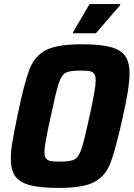

<svg xmlns="http://www.w3.org/2000/svg" viewBox="-20 -913 655 941"><path d="M33 -135Q33 -170 40.5 -216Q48 -262 66 -348Q99 -508 124.5 -573.5Q150 -639 205.5 -667.5Q261 -696 382 -696Q472 -696 522 -682.5Q572 -669 593.5 -638.5Q615 -608 615 -552Q615 -486 582 -340Q546 -177 521 -113Q496 -49 441.5 -20.5Q387 8 267 8Q177 8 126.5 -5.5Q76 -19 54.5 -49.5Q33 -80 33 -135ZM419 -344Q435 -417 442 -457.5Q449 -498 449 -520Q449 -542 441 -552Q433 -562 418 -564.5Q403 -567 371 -567Q321 -567 301 -556Q281 -545 267.5 -503.5Q254 -462 229 -344Q211 -261 204.5 -224.5Q198 -188 198 -167Q198 -146 206 -136Q214 -126 229 -123.5Q244 -121 276 -121Q326 -121 346 -132Q366 -143 380 -185.5Q394 -228 419 -344ZM338 -750V-755L419 -893H569V-888L450 -750Z"/></svg>

Font: Saira Semi Condensed
Style: Bold Italic
Weight: 700
Width: 4
Italic angle: -12°
Designer: Hector Gatti with collaboration of the Omnibus-Type team
Foundry: Omnibus-Type
Version: Version 1.001; ttfautohint (v1.8)